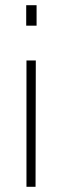

<svg xmlns="http://www.w3.org/2000/svg" viewBox="-20 -520 244 740"><path d="M121 -500V-421H81V-500ZM118 -287 117 200H82V-287Z"/></svg>

Font: Cairo ExtraLight
Style: Regular
Weight: 250
Designer: Mohamed Gaber, the designers of Titillium
Foundry: Kief Type Foundry
Version: Version 2.009; ttfautohint (v1.5.33-1714) -l 8 -r 50 -G 200 